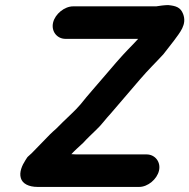

<svg xmlns="http://www.w3.org/2000/svg" viewBox="-20 -691 746 756"><path d="M238 -538H524C511 -524 498 -510 484 -496C464 -476 411 -415 392 -392C360 -354 327 -318 297 -280C275 -254 250 -233 226 -209L202 -185C193 -177 184 -169 177 -162C153 -137 130 -114 106 -89L93 -77C89 -74 85 -69 80 -60C67 -40 55 -13 62 10C68 32 93 45 128 45H528C562 45 598 15 606 -19C614 -53 591 -83 557 -83H286C283 -83 275 -83 261 -84C268 -91 274 -98 282 -105L308 -129C324 -147 341 -162 358 -179C378 -197 397 -224 416 -244C455 -290 488 -328 530 -377C567 -420 588 -439 623 -477C638 -495 651 -514 665 -531C688 -563 717 -594 701 -636C691 -662 673 -668 642 -671C629 -671 606 -668 595 -666H268C234 -666 197 -636 189 -602C181 -568 204 -538 238 -538Z"/></svg>

Font: Electronic
Style: SuThkIt
Weight: 900
Version: Version 1.011